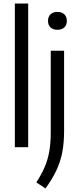

<svg xmlns="http://www.w3.org/2000/svg" viewBox="-20 -828 444 1080"><path d="M63.5 0V-808H138.5V0ZM236 232 184.5 198Q214 152.5 231.8 110.5Q249.5 68.5 257.5 21.8Q265.5 -25 265.5 -85V-542.5H340.5V-90.5Q340.5 -23.5 330 30Q319.5 83.5 296.5 131.8Q273.5 180 236 232ZM303 -660.5Q277.5 -660.5 263.8 -674Q250 -687.5 250 -710.5Q250 -733.5 263.8 -747.2Q277.5 -761 303 -761Q328.5 -761 342.2 -747.2Q356 -733.5 356 -710.5Q356 -687.5 342.2 -674Q328.5 -660.5 303 -660.5Z"/></svg>

Font: Encode Sans Cnd
Style: Regular
Weight: 400
Width: 3
Designer: Multiple Designers
Foundry: Impallari Type
Version: Version 3.002; ttfautohint (v1.8.3) -l 8 -r 50 -G 200 -x 14 